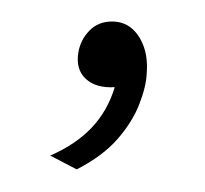

<svg xmlns="http://www.w3.org/2000/svg" viewBox="-20 -74 186 174"><path d="M49.5 79.5 25.5 67Q48.5 57 63 41.8Q77.5 26.5 84 5Q67 6 57.8 -2.5Q48.5 -11 51 -26.5Q53 -38 61 -46.2Q69 -54.5 81.5 -54.5Q91.5 -54.5 98.8 -48.8Q106 -43 110 -32.5Q114 -22 113 -8Q112.5 4.5 106.2 20.5Q100 36.5 86.5 52Q73 67.5 49.5 79.5Z"/></svg>

Font: Karla ExtraLight
Style: Italic
Weight: 250
Italic angle: -8°
Designer: Jonathan Pinhorn
Version: Version 2.004;gftools[0.9.33]